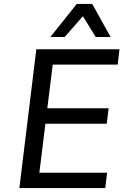

<svg xmlns="http://www.w3.org/2000/svg" viewBox="-20 -963 632 983"><path d="M237.8 -773.4 373 -942.9H452.1L546.4 -773.4H470.2L404.3 -879.9L311 -773.4ZM79.1 0 166 -710.9H591.8L582.5 -632.3H250L222.2 -408.7H536.1L526.4 -329.6H212.4L181.6 -78.6H528.3L519 0Z"/></svg>

Font: Ride
Style: Italic
Weight: 400
Version: Version 3.000